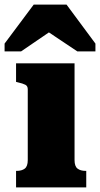

<svg xmlns="http://www.w3.org/2000/svg" viewBox="-39 -817 436 837"><path d="M251 -797H108L-19 -627V-593H53L220 -707L129 -706L298 -593H377V-627ZM286 -541V-119Q286 -92 299 -82Q312 -72 335 -72H337V0H31V-72H33Q56 -72 69 -82Q82 -92 82 -119V-428Q82 -442 71.5 -447.5Q61 -453 39 -458L31 -460V-541Z"/></svg>

Font: Roboto Serif 20pt ExtraBold
Style: Regular
Weight: 800
Version: Version 1.008